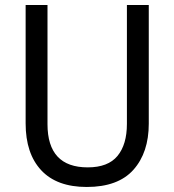

<svg xmlns="http://www.w3.org/2000/svg" viewBox="-20 -734 694 764"><path d="M572 -242Q572 -127 511 -58.5Q450 10 325 10Q206 10 144 -56.5Q82 -123 82 -243V-714H169V-240Q169 -68 329 -68Q410 -68 447.5 -113.5Q485 -159 485 -241V-714H572Z"/></svg>

Font: Noto Sans Gurmukhi UI SemiCondensed
Style: Regular
Weight: 400
Width: 4
Designer: Jelle Bosma - Monotype Design Team
Foundry: Monotype Imaging Inc.
Version: Version 2.004; ttfautohint (v1.8.4.7-5d5b)